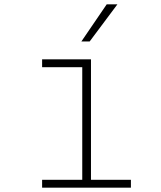

<svg xmlns="http://www.w3.org/2000/svg" viewBox="-20 -860 740 880"><path d="M173 -588H397V-36H580V0H173V-36H357V-552H173ZM353 -670 469 -840H518L391 -670Z"/></svg>

Font: Martian Mono Thin
Style: Regular
Weight: 100
Monospace: yes
Designer: Roman Shamin
Foundry: Evil Martians
Version: Version 1.000; ttfautohint (v1.8.4.7-5d5b)